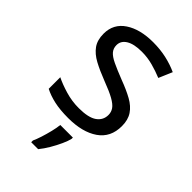

<svg xmlns="http://www.w3.org/2000/svg" viewBox="-229 -631 938 938"><g transform="rotate(45 239.5 -162.5)"><path d="M434 -148Q434 -70 376 -30Q318 10 220 10Q164 10 123.5 1Q83 -8 52 -24V-104Q84 -88 129.5 -74.5Q175 -61 222 -61Q289 -61 319 -82.5Q349 -104 349 -140Q349 -160 338 -176Q327 -192 298.5 -208Q270 -224 217 -244Q165 -264 128 -284Q91 -304 71 -332Q51 -360 51 -404Q51 -472 106.5 -509Q162 -546 252 -546Q301 -546 343.5 -536.5Q386 -527 423 -510L393 -440Q359 -454 322 -464Q285 -474 246 -474Q192 -474 163.5 -456.5Q135 -439 135 -409Q135 -387 148 -371.5Q161 -356 191.5 -341.5Q222 -327 273 -307Q324 -288 360 -268Q396 -248 415 -219.5Q434 -191 434 -148ZM304 70Q300 88 287.5 115.5Q275 143 258.5 171Q242 199 224 221H176V209Q184 192 192.5 165.5Q201 139 208 110.5Q215 82 217 61H304Z"/></g></svg>

Font: Noto Sans Mandaic
Style: Regular
Weight: 400
Designer: Monotype Design Team
Foundry: Monotype Imaging Inc.
Version: Version 2.002; ttfautohint (v1.8.4.7-5d5b)